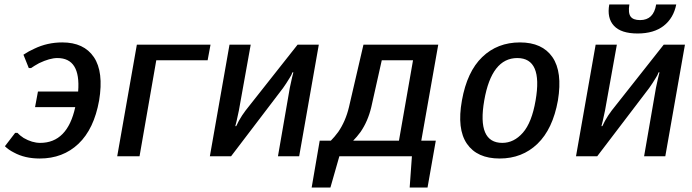

<svg xmlns="http://www.w3.org/2000/svg" viewBox="-20 -700 3100 860"><path d="M158 10Q91 10 42 -17Q18 -29 2 -45L48 -105H58Q69 -93 86 -82Q124 -60 160 -60Q282 -60 317 -220H137L150 -290H330Q342 -440 237 -440Q203 -440 155 -417Q133 -405 119 -395H109L85 -455Q109 -471 134 -482Q192 -510 259 -510Q356 -510 400.5 -444Q445 -378 424 -250Q401 -122 331.5 -56Q262 10 158 10Z M505 0 593 -500H923L910 -430H680L605 0Z M920 0 1008 -500H1103L1050 -205L1040 -159L1034 -135H1038L1050 -159Q1064 -184 1080 -205L1313 -500H1408L1320 0H1225L1278 -306L1288 -352L1294 -376H1290Q1286 -364 1278 -352Q1261 -324 1248 -306L1015 0Z M1376 140 1412 -70H1462Q1478 -86 1495 -109Q1528 -157 1543 -220L1608 -500H1943L1867 -70H1932L1895 140H1815L1825 0H1500L1460 140ZM1562 -70H1767L1830 -430H1690L1643 -220Q1628 -157 1595 -109Q1578 -86 1562 -70Z M2049 -250Q2072 -379 2140 -444.5Q2208 -510 2309 -510Q2409 -510 2454.5 -444Q2500 -378 2479 -250Q2456 -122 2387.5 -56Q2319 10 2218 10Q2117 10 2071.5 -56Q2026 -122 2049 -250ZM2230 -60Q2282 -60 2322 -105.5Q2362 -151 2379 -250Q2412 -440 2297 -440Q2182 -440 2149 -250Q2116 -60 2230 -60Z M2836 -550Q2762 -550 2730 -584.5Q2698 -619 2709 -680H2799Q2793 -642 2804.5 -626Q2816 -610 2847 -610Q2908 -610 2919 -680H3009Q2997 -619 2953 -584.5Q2909 -550 2836 -550ZM2560 0 2648 -500H2743L2690 -205L2680 -159L2674 -135H2678L2690 -159Q2704 -184 2720 -205L2953 -500H3048L2960 0H2865L2918 -306L2928 -352L2934 -376H2930Q2926 -364 2918 -352Q2901 -324 2888 -306L2655 0Z"/></svg>

Font: Scada
Style: Italic
Weight: 400
Italic angle: -10°
Designer: Jovanny Lemonad
Foundry: Jovanny Lemonad
Version: Version 4.100;PS 004.100;hotconv 1.0.88;makeotf.lib2.5.64775